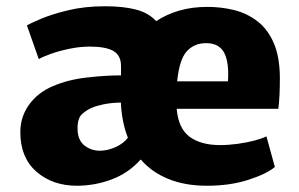

<svg xmlns="http://www.w3.org/2000/svg" viewBox="-20 -586 957 614"><path d="M45 -163Q45 -212.5 73 -251.2Q101 -290 148 -310Q196 -331 256.8 -338Q317.5 -345 367 -345V-375Q367 -409 342.5 -423Q318 -437 267 -437Q236 -437 203 -430.2Q170 -423.5 143.2 -414Q116.5 -404.5 104 -397L66 -505Q76.5 -511 111 -525.8Q145.5 -540.5 198.2 -553.2Q251 -566 316 -566Q374 -566 414.5 -555.5Q455 -545 479.5 -518.5Q512 -540 553 -552Q594 -564 643 -564Q687.5 -564 728.8 -553.8Q770 -543.5 803 -518.2Q836 -493 855.2 -449Q874.5 -405 875 -338Q875 -308 873.8 -282Q872.5 -256 870 -238H545Q550.5 -175 586.5 -148.5Q622.5 -122 684 -122Q710.5 -122 739.8 -126Q769 -130 793.8 -136.5Q818.5 -143 832 -150L859 -52Q832 -29.5 773.8 -10.8Q715.5 8 642 8Q571.5 8 518.2 -13.8Q465 -35.5 430 -76Q390.5 -32 336.5 -12Q282.5 8 226 8Q148 8 96.5 -37Q45 -82 45 -163ZM639 -448Q601 -448 577.2 -421.8Q553.5 -395.5 546.5 -326H709Q713 -387 696.8 -417.5Q680.5 -448 639 -448ZM228 -176Q228 -138 249.8 -121Q271.5 -104 299 -104Q324 -104 349.5 -115.5Q375 -127 389 -145.5Q369.5 -195 366.5 -258Q336 -257.5 311.8 -252.5Q287.5 -247.5 273 -241Q257.5 -234.5 242.8 -221.5Q228 -208.5 228 -176Z"/></svg>

Font: Merriweather Sans Black
Style: Regular
Weight: 900
Designer: Eben Sorkin
Foundry: Eben Sorkin
Version: Version 1.008; ttfautohint (v1.7.19-72a1) -l 8 -r 50 -G 200 